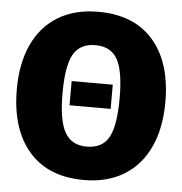

<svg xmlns="http://www.w3.org/2000/svg" viewBox="-52 -766 795 837"><g transform="rotate(5 345.0 -348.0)"><path d="M670 -349Q670 -236 632 -153Q594 -70 521 -25Q448 20 345 20Q189 20 104.5 -77.5Q20 -175 20 -349Q20 -462 58 -544.5Q96 -627 169 -671.5Q242 -716 345 -716Q501 -716 585.5 -619.5Q670 -523 670 -349ZM220 -349Q220 -229 249.5 -177.5Q279 -126 345 -126Q413 -126 441.5 -177Q470 -228 470 -349Q470 -469 441 -519.5Q412 -570 345 -570Q278 -570 249 -519.5Q220 -469 220 -349ZM435 -405V-299H255V-405Z"/></g></svg>

Font: Fira Sans Black
Style: Regular
Weight: 900
Designer: Carrois Corporate & Edenspiekermann AG
Foundry: Carrois Corporate GbR & Edenspiekermann AG
Version: Version 4.203